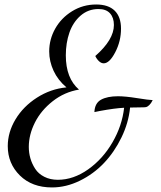

<svg xmlns="http://www.w3.org/2000/svg" viewBox="-20 -739 708 846"><path d="M419.9 -250 396 -245.1Q397.5 -284.2 425 -299.6Q452.6 -314.9 500 -314.9Q532.7 -314.9 584.2 -306.6Q635.7 -298.3 652.8 -297.9Q646 -283.7 637.9 -276.1Q629.9 -268.6 624.5 -267.3Q619.1 -266.1 610.8 -266.1Q587.9 -265.1 553.2 -265.1Q546.4 -197.3 515.1 -133.1Q483.9 -68.8 438 -20.5Q392.1 27.8 331.5 57.4Q271 86.9 209 86.9Q121.1 86.9 67.6 34.2Q14.2 -18.6 14.2 -95.2Q14.2 -156.2 48.3 -213.1Q82.5 -270 142.6 -308.6Q202.6 -347.2 272.9 -354Q235.4 -385.3 216.1 -427Q196.8 -468.8 196.8 -512.2Q196.8 -565.4 223.1 -612.5Q249.5 -659.7 297.6 -689.5Q345.7 -719.2 403.8 -719.2Q457.5 -719.2 485.4 -691.9Q513.2 -664.6 513.2 -612.8Q513.2 -557.6 487.8 -508.8Q462.4 -460 437 -460Q426.3 -460 416.3 -469.2Q406.2 -478.5 399.9 -492.2Q481.9 -564 481.9 -628.9Q481.9 -661.1 464.8 -680.2Q447.8 -699.2 414.1 -699.2Q368.7 -699.2 335.2 -670.2Q301.8 -641.1 285.9 -595.5Q270 -549.8 270 -495.1Q270 -394 328.1 -344.2Q263.7 -333.5 212.2 -293Q160.6 -252.4 133.8 -199Q106.9 -145.5 106.9 -91.8Q106.9 -65.4 114 -41Q121.1 -16.6 135.3 5.1Q149.4 26.9 175.3 40Q201.2 53.2 234.9 53.2Q303.7 53.2 368.7 7.1Q433.6 -39.1 475.8 -112.1Q518.1 -185.1 526.9 -264.2Q485.8 -262.2 419.9 -250Z"/></svg>

Font: Dancing Script OT
Style: Regular
Weight: 400
Foundry: Pablo Impallari. www.impallari.com
Version: Version 1.000